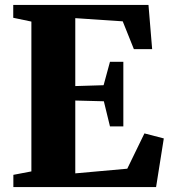

<svg xmlns="http://www.w3.org/2000/svg" viewBox="-20 -763 698 783"><path d="M108 -64V-675L34 -690.5V-743H585.5L600.5 -562.5H526L480.5 -676L287 -689V-412L402.5 -415.5L428.5 -511H483V-247.5H428.5L403.5 -350L287 -353V-56L499 -75L569 -219L648 -198.5L616.5 0H34.5V-50Z"/></svg>

Font: Merriweather 60pt Black
Style: Regular
Weight: 900
Version: Version 2.100